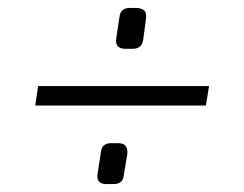

<svg xmlns="http://www.w3.org/2000/svg" viewBox="-20 -537 615 484"><path d="M507 -320 499 -271H69L76 -320ZM278 -176Q291 -176 296.5 -169.5Q302 -163 301 -149L292 -95Q291 -84 284.5 -78.5Q278 -73 266 -73H248Q235 -73 229.5 -79.5Q224 -86 226 -99L234 -151Q235 -164 241.5 -170Q248 -176 259 -176ZM325 -517Q339 -516 344.5 -509.5Q350 -503 348 -490L341 -437Q339 -425 332.5 -419.5Q326 -414 314 -414H296Q283 -414 277 -420.5Q271 -427 273 -440L281 -493Q282 -505 288.5 -511Q295 -517 307 -517Z"/></svg>

Font: Exo 2 Light
Style: Italic
Weight: 300
Italic angle: -8°
Designer: Natanael Gama
Foundry: Natanael Gama
Version: Version 2.010